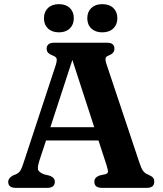

<svg xmlns="http://www.w3.org/2000/svg" viewBox="-20 -906 787 926"><path d="M244.5 -29.5Q244.5 0 208.5 0H55.5Q19.5 0 19.5 -29.5Q19.5 -46.5 42 -59.5L58 -66Q71 -72.5 78 -83Q85 -93.5 94.5 -123.5L249 -592.5Q255.5 -614 253 -623.2Q250.5 -632.5 232.5 -639Q205 -649 205 -670.5Q205 -700 241.5 -700H496Q532 -700 532 -671Q532 -649 504.5 -638.5Q492 -634 489.5 -625.8Q487 -617.5 492.5 -600L651 -125.5Q660 -97 669.2 -83.2Q678.5 -69.5 695.5 -63.5Q712.5 -56 718.2 -48.8Q724 -41.5 724 -29.5Q724 0 688 0H471.5Q435 0 435 -29.5Q435 -50 459.5 -59.5L489 -66Q501.5 -70 500.8 -80Q500 -90 493 -112L455 -228.5H202L171 -134.5Q161 -103.5 163 -90Q165 -76.5 191.5 -65.5L220 -58.5Q244.5 -49 244.5 -29.5ZM223 -292.5H434.5L329 -617ZM264.5 -750Q231 -750 211.5 -768.5Q192 -787 192 -818Q192 -849 211.5 -867.5Q231 -886 264.5 -886Q297.5 -886 316.8 -867.5Q336 -849 336 -818Q336 -787.5 316.8 -768.8Q297.5 -750 264.5 -750ZM473 -750Q440 -750 420.5 -768.5Q401 -787 401 -818Q401 -849 420.5 -867.5Q440 -886 473 -886Q507 -886 526.5 -867.5Q546 -849 546 -818Q546 -787.5 526.5 -768.8Q507 -750 473 -750Z"/></svg>

Font: Fraunces 9pt Soft SemiBold
Style: Regular
Weight: 600
Version: Version 1.000;[b76b70a41]